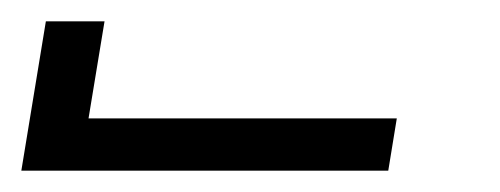

<svg xmlns="http://www.w3.org/2000/svg" viewBox="-449 -760 469 180"><path d="M-429 -600 -406 -740H-351L-366 -649H-77L-85 -600Z"/></svg>

Font: Iosevka HT Light Extended
Style: Italic
Weight: 300
Width: 7
Italic angle: -9°
Monospace: yes
Designer: Belleve Invis
Foundry: Belleve Invis
Version: Version 32.3.0; ttfautohint (v1.8.4)